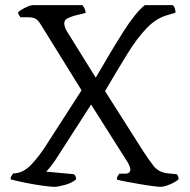

<svg xmlns="http://www.w3.org/2000/svg" viewBox="-20 -724 735 744"><path d="M191 0Q177 0 144.5 -4.5Q112 -9 77.5 -16Q43 -23 21 -29Q21 -37 25 -43Q29 -49 31 -52Q69 -52 101.5 -86.5Q134 -121 162 -166L296 -374L138 -629Q129 -644 119 -650.5Q109 -657 90 -657H59Q58 -660 54.5 -664Q51 -668 50 -676Q54 -681 65 -687.5Q76 -694 88 -699Q100 -704 107 -704H299Q303 -700 307 -692.5Q311 -685 312 -674L268 -663Q251 -658 240 -652Q229 -646 229 -633Q229 -627 231.5 -619Q234 -611 241 -600L351 -423Q412 -529 458.5 -602Q505 -675 541 -704H650Q660 -694 660 -675L624 -664Q584 -652 547.5 -614Q511 -576 473 -514.5Q435 -453 387 -371L535 -138Q553 -110 574 -82.5Q595 -55 633 -52L665 -49Q672 -42 672 -29Q661 -19 638.5 -9.5Q616 0 603 0Q595 0 571.5 -3Q548 -6 519.5 -11Q491 -16 467 -20.5Q443 -25 433 -28Q433 -36 436 -41.5Q439 -47 442 -51H464Q485 -51 485 -67Q485 -77 476 -93L333 -319L194 -103Q185 -90 176 -78.5Q167 -67 159 -59L266 -49Q275 -43 275 -29Q259 -15 231.5 -7.5Q204 0 191 0Z"/></svg>

Font: Texturina ExtraLight
Style: Regular
Weight: 200
Designer: Guillermo Torres Carreño
Foundry: Omnibus-Type
Version: Version 1.002; ttfautohint (v1.8.3)